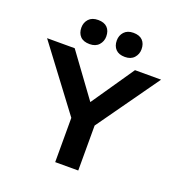

<svg xmlns="http://www.w3.org/2000/svg" viewBox="-158 -1048 1114 1182"><g transform="rotate(20 399.5 -456.5)"><path d="M334 0V-335L346 -274L26 -700H207L446 -373L379 -375L602 -700H773L474 -279L485 -343V0ZM515 -755Q475 -755 454.5 -776.5Q434 -798 434 -834Q434 -867 455 -890Q476 -913 515 -913Q555 -913 575.5 -892Q596 -871 596 -834Q596 -802 575 -778.5Q554 -755 515 -755ZM284 -755Q243 -755 222.5 -776.5Q202 -798 202 -834Q202 -867 223 -890Q244 -913 284 -913Q324 -913 344.5 -892Q365 -871 365 -834Q365 -802 344 -778.5Q323 -755 284 -755Z"/></g></svg>

Font: Lexend Exa SemiBold
Style: Regular
Weight: 600
Designer: Bonnie Shaver-Troup, Thomas Jockin
Foundry: Lexend
Version: Version 1.007